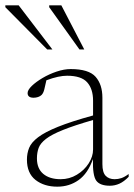

<svg xmlns="http://www.w3.org/2000/svg" viewBox="-55 -690 502 720"><path d="M357 6.5Q320 6.5 306 -12.5Q292 -31.5 293.5 -93.5Q274.5 -39.5 239.8 -14.8Q205 10 160 10Q110.5 10 78.2 -15.2Q46 -40.5 46 -91.5Q46 -115 54.2 -135.5Q62.5 -156 87.8 -175.2Q113 -194.5 162.5 -214.5Q212 -234.5 294 -257V-312.5Q294 -356.5 272 -381.2Q250 -406 196.5 -406Q181 -406 162.2 -402Q143.5 -398 119 -389Q114.5 -368 111 -354.2Q107.5 -340.5 101 -334Q96 -329 87.8 -326.2Q79.5 -323.5 71 -323.5Q48.5 -323.5 48.5 -341Q48.5 -352.5 64.2 -367.8Q80 -383 104.5 -397.5Q129 -412 157.2 -421.5Q185.5 -431 210 -431Q278 -431 303.5 -402Q329 -373 329 -323.5V-74.5Q329 -43.5 341.2 -30.8Q353.5 -18 375 -18Q387.5 -18 399.8 -22Q412 -26 427.5 -37.5V-27Q410 -9 392.8 -1.2Q375.5 6.5 357 6.5ZM83.5 -96Q83.5 -58 107.2 -38Q131 -18 172.5 -18Q205.5 -18 233.2 -34.8Q261 -51.5 277.5 -77.2Q294 -103 294 -129.5V-240Q223 -219.5 180.8 -202.5Q138.5 -185.5 117.5 -169.2Q96.5 -153 90 -135.5Q83.5 -118 83.5 -96ZM141.5 -504.5H122L-35 -663V-670H15ZM261 -504.5H243L129.5 -663V-670H175Z"/></svg>

Font: Newsreader Text ExtraLight
Style: Regular
Weight: 275
Designer: Hugues Gentile
Foundry: Production Type
Version: Version 1.001